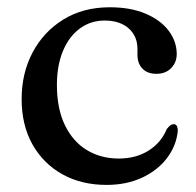

<svg xmlns="http://www.w3.org/2000/svg" viewBox="-20 -497 540 528"><path d="M466 -348.5Q466 -325.5 450.8 -309.8Q435.5 -294 410 -294Q385.5 -294 371.8 -308.2Q358 -322.5 358 -346V-362.5Q358 -397.5 333.8 -419Q309.5 -440.5 267.5 -440.5Q229.5 -440.5 199.8 -418.8Q170 -397 153.2 -357Q136.5 -317 136.5 -263.5Q136.5 -198 158.5 -152.8Q180.5 -107.5 219 -84.2Q257.5 -61 306.5 -61Q354 -61 388.8 -83Q423.5 -105 438.5 -142Q444.5 -149.5 448.5 -152.5Q452.5 -155.5 457.5 -155.5Q464 -155.5 466.5 -150.2Q469 -145 469 -137.5Q465 -96 439 -62Q413 -28 370.2 -8.2Q327.5 11.5 273 11.5Q204 11.5 151.5 -17.8Q99 -47 69.2 -100Q39.5 -153 39.5 -224.5Q39.5 -296 69.8 -353Q100 -410 154.5 -443.5Q209 -477 282 -477Q339 -477 380.2 -459.5Q421.5 -442 443.8 -412.5Q466 -383 466 -348.5Z"/></svg>

Font: Fraunces 28pt
Style: Regular
Weight: 400
Version: Version 1.000;[b76b70a41]